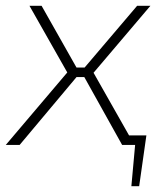

<svg xmlns="http://www.w3.org/2000/svg" viewBox="-30 -502 557 665"><path d="M294 -250 491 -482H445L263 -268H235L114 -482H72L203 -251L-10 0H38L235 -235H262L393 0H438L425 143H452L477 -33H417Z"/></svg>

Font: Exo 2 Extra Light
Style: Italic
Weight: 250
Italic angle: -8°
Designer: Natanael Gama
Version: Version 1.001;PS 001.001;hotconv 1.0.88;makeotf.lib2.5.64775